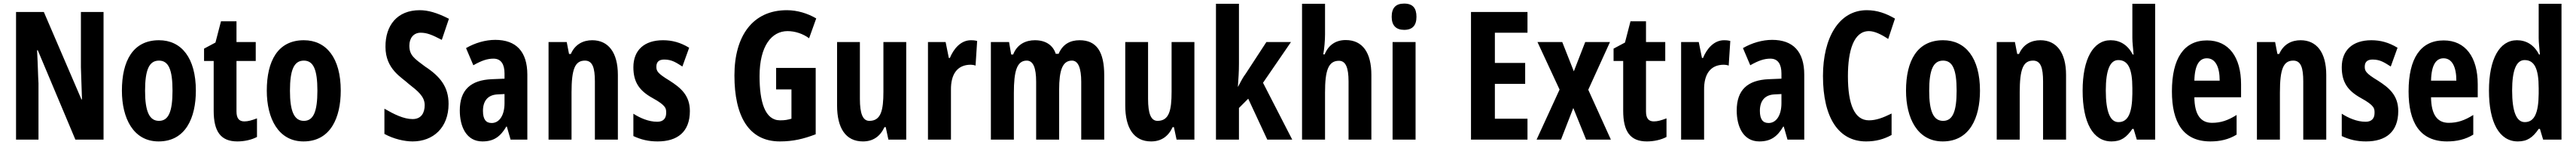

<svg xmlns="http://www.w3.org/2000/svg" viewBox="-20 -781 14453 811"><path d="M561 0V-714H434V-405C436 -353 437 -317 440 -225H437L226 -714H70V0H196V-315C193 -363 193 -408 188 -500H192L403 0Z M1079 -274C1079 -457 998 -556 872 -556C726 -556 664 -440 664 -274C664 -120 728 10 870 10C1022 10 1079 -123 1079 -274ZM794 -273C794 -391 817 -442 872 -442C926 -442 948 -391 948 -274C948 -157 926 -105 872 -105C818 -105 794 -158 794 -273Z M1351 -102C1320 -102 1307 -121 1307 -158V-440H1415V-546H1307V-662H1220L1189 -543L1125 -509V-440H1179V-162C1179 -46 1218 10 1312 10C1351 10 1392 1 1422 -15V-119C1393 -108 1372 -102 1351 -102Z M1892 -274C1892 -457 1811 -556 1685 -556C1539 -556 1477 -440 1477 -274C1477 -120 1541 10 1683 10C1835 10 1892 -123 1892 -274ZM1607 -273C1607 -391 1630 -442 1685 -442C1739 -442 1761 -391 1761 -274C1761 -157 1739 -105 1685 -105C1631 -105 1607 -158 1607 -273Z M2497 -200C2497 -294 2451 -353 2365 -409C2304 -454 2277 -472 2277 -526C2277 -568 2301 -598 2340 -598C2375 -598 2403 -587 2459 -558L2499 -676C2430 -711 2380 -724 2335 -724C2209 -724 2142 -639 2143 -519C2143 -393 2235 -348 2273 -312C2324 -272 2363 -242 2363 -193C2363 -151 2345 -115 2295 -115C2245 -115 2191 -142 2137 -173V-32C2190 -3 2251 10 2295 10C2410 10 2497 -66 2497 -200Z M2759 -558C2704 -558 2645 -541 2595 -512L2636 -416C2682 -442 2714 -453 2749 -453C2792 -453 2811 -421 2811 -370V-341L2739 -338C2622 -333 2560 -279 2560 -163C2560 -74 2596 10 2687 10C2751 10 2788 -17 2821 -73H2824L2845 0H2939V-363C2939 -494 2875 -558 2759 -558ZM2773 -253 2811 -255V-204C2811 -136 2782 -93 2739 -93C2707 -93 2690 -113 2690 -161C2690 -216 2717 -251 2773 -253Z M3303 -556C3253 -556 3207 -534 3183 -479H3173L3160 -546H3058V0H3187V-264C3187 -394 3206 -442 3262 -442C3305 -442 3318 -402 3318 -325V0H3447V-362C3447 -488 3393 -556 3303 -556Z M3851 -160C3851 -249 3798 -291 3737 -330C3669 -371 3663 -384 3663 -408C3663 -434 3677 -448 3707 -448C3751 -448 3775 -430 3809 -409L3847 -514C3797 -544 3751 -556 3700 -556C3595 -556 3534 -500 3534 -405C3534 -322 3567 -274 3641 -233C3720 -190 3718 -173 3718 -149C3718 -118 3701 -100 3668 -100C3618 -100 3570 -122 3534 -145V-20C3577 0 3619 10 3670 10C3781 10 3851 -43 3851 -160Z M4335 -401V-281H4421V-117C4398 -111 4387 -108 4357 -108C4272 -108 4242 -212 4242 -355C4242 -524 4310 -607 4399 -607C4442 -607 4486 -592 4520 -567L4560 -678C4512 -706 4454 -724 4395 -724C4205 -724 4101 -582 4101 -359C4101 -133 4180 10 4356 10C4430 10 4489 -4 4557 -30V-401Z M5065 -546H4937V-268C4937 -163 4923 -105 4858 -105C4821 -105 4805 -146 4805 -228V-546H4677V-191C4677 -65 4725 10 4822 10C4878 10 4918 -17 4943 -70H4950L4965 0H5065Z M5428 -556C5371 -556 5331 -508 5310 -457H5304L5286 -546H5187V0H5316V-279C5315 -364 5350 -419 5427 -419C5430 -419 5446 -418 5454 -414L5463 -552C5447 -556 5436 -556 5428 -556Z M6038 -556C5985 -556 5943 -534 5920 -480H5904C5889 -527 5849 -556 5787 -556C5739 -556 5688 -536 5665 -476H5654L5642 -546H5540V0H5669V-262C5669 -380 5685 -442 5741 -442C5778 -442 5794 -401 5794 -324V0H5923V-278C5923 -389 5942 -442 5995 -442C6031 -442 6047 -398 6047 -323V0H6176V-360C6176 -493 6132 -556 6038 -556Z M6682 -546H6554V-268C6554 -163 6540 -105 6475 -105C6438 -105 6422 -146 6422 -228V-546H6294V-191C6294 -65 6342 10 6439 10C6495 10 6535 -17 6560 -70H6567L6582 0H6682Z M6932 -426V-760H6803V0H6932V-177L6984 -229L7091 0H7231L7067 -318L7224 -546H7086L6970 -369C6952 -345 6946 -331 6927 -296H6926C6929 -343 6932 -375 6932 -426Z M7415 -589V-760H7286V0H7415V-264C7415 -386 7433 -441 7493 -441C7530 -441 7547 -405 7547 -325V0H7675V-362C7675 -486 7626 -557 7531 -557C7475 -557 7434 -529 7413 -477H7405C7411 -507 7415 -556 7415 -589Z M7859 -761C7811 -761 7789 -736 7789 -687C7789 -639 7813 -614 7859 -614C7906 -614 7928 -639 7928 -687C7928 -735 7908 -761 7859 -761ZM7923 -546H7794V0H7923Z M8551 0V-117H8368V-312H8538V-429H8368V-598H8551V-714H8234V0Z M8731 -280 8602 0H8739L8808 -177L8880 0H9019L8892 -279L9014 -546H8875L8811 -382L8746 -546H8607Z M9260 -102C9229 -102 9216 -121 9216 -158V-440H9324V-546H9216V-662H9129L9098 -543L9034 -509V-440H9088V-162C9088 -46 9127 10 9221 10C9260 10 9301 1 9331 -15V-119C9302 -108 9281 -102 9260 -102Z M9654 -556C9597 -556 9557 -508 9536 -457H9530L9512 -546H9413V0H9542V-279C9541 -364 9576 -419 9653 -419C9656 -419 9672 -418 9680 -414L9689 -552C9673 -556 9662 -556 9654 -556Z M9924 -558C9869 -558 9810 -541 9760 -512L9801 -416C9847 -442 9879 -453 9914 -453C9957 -453 9976 -421 9976 -370V-341L9904 -338C9787 -333 9725 -279 9725 -163C9725 -74 9761 10 9852 10C9916 10 9953 -17 9986 -73H9989L10010 0H10104V-363C10104 -494 10040 -558 9924 -558ZM9938 -253 9976 -255V-204C9976 -136 9947 -93 9904 -93C9872 -93 9855 -113 9855 -161C9855 -216 9882 -251 9938 -253Z M10467 -607C10498 -607 10536 -589 10575 -563L10613 -677C10563 -706 10513 -724 10455 -724C10298 -724 10209 -569 10209 -356C10209 -122 10297 10 10451 10C10505 10 10550 -2 10594 -26V-146C10545 -122 10507 -108 10467 -108C10387 -108 10349 -195 10349 -355C10349 -499 10382 -607 10467 -607Z M11090 -274C11090 -457 11009 -556 10883 -556C10737 -556 10675 -440 10675 -274C10675 -120 10739 10 10881 10C11033 10 11090 -123 11090 -274ZM10805 -273C10805 -391 10828 -442 10883 -442C10937 -442 10959 -391 10959 -274C10959 -157 10937 -105 10883 -105C10829 -105 10805 -158 10805 -273Z M11429 -556C11379 -556 11333 -534 11309 -479H11299L11286 -546H11184V0H11313V-264C11313 -394 11332 -442 11388 -442C11431 -442 11444 -402 11444 -325V0H11573V-362C11573 -488 11519 -556 11429 -556Z M11828 10C11881 10 11912 -12 11945 -60H11952L11970 0H12073V-760H11945V-569C11945 -541 11949 -516 11952 -476H11947C11919 -531 11874 -556 11823 -556C11725 -556 11666 -451 11666 -274C11666 -96 11724 10 11828 10ZM11867 -98C11820 -98 11796 -157 11796 -275C11796 -387 11819 -445 11866 -445C11921 -445 11945 -397 11945 -288V-256C11944 -147 11920 -98 11867 -98Z M12364 -555C12235 -555 12167 -455 12167 -270C12167 -98 12229 10 12383 10C12437 10 12486 -1 12530 -28V-138C12481 -107 12440 -94 12392 -94C12328 -94 12294 -140 12293 -237H12555V-310C12555 -460 12487 -555 12364 -555ZM12363 -455C12411 -455 12435 -407 12435 -330H12293C12295 -421 12323 -455 12363 -455Z M12889 -556C12839 -556 12793 -534 12769 -479H12759L12746 -546H12644V0H12773V-264C12773 -394 12792 -442 12848 -442C12891 -442 12904 -402 12904 -325V0H13033V-362C13033 -488 12979 -556 12889 -556Z M13437 -160C13437 -249 13384 -291 13323 -330C13255 -371 13249 -384 13249 -408C13249 -434 13263 -448 13293 -448C13337 -448 13361 -430 13395 -409L13433 -514C13383 -544 13337 -556 13286 -556C13181 -556 13120 -500 13120 -405C13120 -322 13153 -274 13227 -233C13306 -190 13304 -173 13304 -149C13304 -118 13287 -100 13254 -100C13204 -100 13156 -122 13120 -145V-20C13163 0 13205 10 13256 10C13367 10 13437 -43 13437 -160Z M13692 -555C13563 -555 13495 -455 13495 -270C13495 -98 13557 10 13711 10C13765 10 13814 -1 13858 -28V-138C13809 -107 13768 -94 13720 -94C13656 -94 13622 -140 13621 -237H13883V-310C13883 -460 13815 -555 13692 -555ZM13691 -455C13739 -455 13763 -407 13763 -330H13621C13623 -421 13651 -455 13691 -455Z M14108 10C14161 10 14192 -12 14225 -60H14232L14250 0H14353V-760H14225V-569C14225 -541 14229 -516 14232 -476H14227C14199 -531 14154 -556 14103 -556C14005 -556 13946 -451 13946 -274C13946 -96 14004 10 14108 10ZM14147 -98C14100 -98 14076 -157 14076 -275C14076 -387 14099 -445 14146 -445C14201 -445 14225 -397 14225 -288V-256C14224 -147 14200 -98 14147 -98Z"/></svg>

Font: Noto Sans Gurmukhi ExtraCondensed
Style: Bold
Weight: 700
Width: 2
Designer: Jelle Bosma - Monotype Design Team
Foundry: Monotype Imaging Inc.
Version: Version 2.004